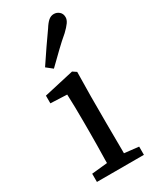

<svg xmlns="http://www.w3.org/2000/svg" viewBox="-206 -871 763 931"><g transform="rotate(-30 175.0 -405.0)"><path d="M160 -690 211 -763Q226 -787 239.5 -798.5Q253 -810 269.5 -810Q286 -810 299 -799Q312 -788 312 -768Q312 -754 301.5 -739Q291 -724 269 -703Q238 -677 207.5 -647.5Q177 -618 138 -580L104 -607Q135 -653 160 -690ZM226 -373V-228L227 -73Q227 -63 227 -55L307 -46V0H44V-46L132 -55Q132 -63 132 -73Q134 -152 134 -228V-284Q134 -372 131 -439L39 -443V-453V-478V-486L207 -524L228 -510Z"/></g></svg>

Font: Early Summer Mincho Screen
Style: Regular
Weight: 400
Designer: GuiWonder
Version: Version 1.002